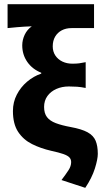

<svg xmlns="http://www.w3.org/2000/svg" viewBox="-20 -721 509 928"><path d="M392.1 186.9 277.2 149.2Q298.9 120.6 311.4 101.2Q323.9 81.8 323.9 62.5Q323.9 48.9 315.5 39.9Q307.2 30.9 286.3 23.5Q265.5 16.2 227.9 8Q176.9 -3.6 134.9 -24.6Q93 -45.5 67.7 -83.6Q42.5 -121.8 42.5 -184.4Q42.5 -227.3 61.2 -263.5Q79.9 -299.8 111 -326.2Q142.2 -352.6 179.4 -365.3V-369.3Q136 -386.8 111.8 -421.9Q87.5 -457 87.5 -501.9Q87.5 -527.8 99.3 -553Q111.2 -578.1 133.6 -593.8Q114.7 -593 98.2 -592.2Q81.6 -591.4 62.7 -589.6Q43.8 -587.9 16.6 -585.2V-700.6H434.5V-585.2H325.8Q298.9 -585.2 278.5 -574.4Q258.1 -563.6 246.5 -543.9Q234.9 -524.1 234.9 -496.9Q234.9 -471.7 247.5 -452.7Q260.2 -433.7 281.7 -423.4Q303.3 -413.2 329.6 -413.2Q349.2 -413.2 362.3 -414.9Q375.3 -416.7 394.1 -420.5V-295.8Q371.6 -300.5 352.4 -301.8Q333.2 -303.1 312.7 -303.1Q279.6 -303.1 252.4 -291.1Q225.3 -279.1 209.2 -256.9Q193.1 -234.6 193.1 -204.1Q193.1 -173.1 207.2 -154.9Q221.2 -136.6 249.8 -125.8Q278.3 -115 321.7 -107Q374.7 -97.3 403.2 -81.7Q431.6 -66 442.2 -40.7Q452.7 -15.5 452.7 22.6Q452.7 48.2 438.6 93.4Q424.4 138.6 392.1 186.9Z"/></svg>

Font: SourceSans3VF
Style: Regular
Weight: 200
Designer: Paul D. Hunt
Foundry: Adobe
Version: Version 3.052;hotconv 1.1.0;makeotfexe 2.6.0